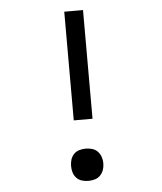

<svg xmlns="http://www.w3.org/2000/svg" viewBox="-53 -781 706 836"><g transform="rotate(-5 300.0 -363.5)"><path d="M259 -260V-735H341V-260ZM300 8Q286 8 272 4Q258 0 248 -10.5Q238 -21 234 -34.5Q230 -48 230 -63Q230 -77 234 -90.5Q238 -104 248 -114.5Q258 -125 272 -129Q286 -133 300 -133Q314 -133 328 -129Q342 -125 352 -114.5Q362 -104 366.5 -90.5Q371 -77 371 -63Q371 -48 366.5 -34.5Q362 -21 352 -10.5Q342 0 328 4Q314 8 300 8Z"/></g></svg>

Font: Iosevka Fixed Extended
Style: Regular
Weight: 400
Width: 7
Monospace: yes
Designer: Belleve Invis
Foundry: Belleve Invis
Version: Version 24.1.1; ttfautohint (v1.8.4)